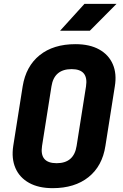

<svg xmlns="http://www.w3.org/2000/svg" viewBox="-20 -970 640 1000"><path d="M254 10Q181 10 131.5 -17.5Q82 -45 60.5 -94.5Q39 -144 49 -210L98 -520Q115 -625 186.5 -682.5Q258 -740 373 -740Q447 -740 496.5 -712.5Q546 -685 567.5 -635.5Q589 -586 578 -520L529 -210Q513 -105 441 -47.5Q369 10 254 10ZM275 -120Q365 -120 379 -210L428 -520Q442 -610 353 -610Q262 -610 248 -520L199 -210Q185 -120 275 -120ZM293 -810 420 -950H587L448 -810Z"/></svg>

Font: JetBrains Mono NL ExtraBold
Style: Italic
Weight: 800
Italic angle: -9°
Monospace: yes
Designer: Philipp Nurullin, Konstantin Bulenkov
Foundry: JetBrains
Version: Version 2.305; ttfautohint (v1.8.4.7-5d5b)